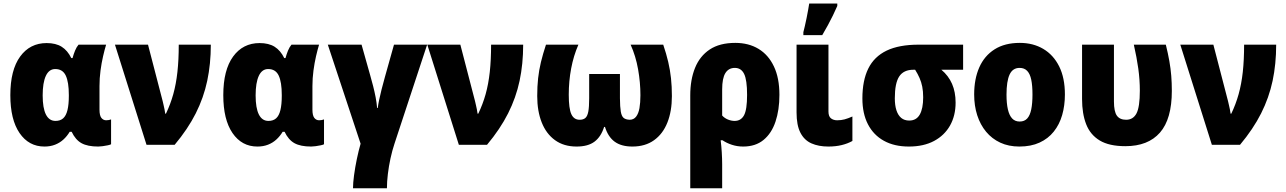

<svg xmlns="http://www.w3.org/2000/svg" viewBox="-20 -800 7104 1061"><path d="M286.6 -131.8Q313 -131.8 329.1 -146.2Q345.2 -160.6 352.8 -191.4Q360.4 -222.2 360.4 -270V-274.9Q360.4 -346.7 343.3 -382.6Q326.2 -418.5 285.2 -418.5Q251 -418.5 233.4 -380.9Q215.8 -343.3 215.8 -272.9Q215.8 -203.1 233.6 -167.5Q251.5 -131.8 286.6 -131.8ZM225.6 9.8Q139.2 9.8 88.1 -64.7Q37.1 -139.2 37.1 -273.9Q37.1 -413.1 91.3 -487.5Q145.5 -562 237.8 -562Q288.6 -562 321 -541.5Q353.5 -521 374 -479H380.9Q386.7 -500.5 394.8 -520.3Q402.8 -540 414.1 -553.2H566.4Q558.1 -525.9 549.6 -489Q541 -452.1 535.4 -409.9Q529.8 -367.7 529.8 -324.2V-194.3Q529.8 -161.6 540.3 -148.4Q550.8 -135.3 566.9 -135.3Q573.7 -135.3 581.5 -136.7Q589.4 -138.2 593.8 -140.1V-2.9Q589.4 0 575.9 2.9Q562.5 5.9 547.6 7.8Q532.7 9.8 522.9 9.8Q463.9 9.8 430.4 -8.8Q397 -27.3 376 -71.8H365.2Q350.6 -47.4 330.6 -29.1Q310.5 -10.7 284.4 -0.5Q258.3 9.8 225.6 9.8Z M615.2 -553.2H797.9L878.9 -241.2Q881.3 -231 884 -219.2Q886.7 -207.5 889.2 -195.6Q891.6 -183.6 893.1 -171.9H897Q921.9 -223.6 937.5 -279.5Q953.1 -335.4 960.4 -402.1Q967.8 -468.8 967.8 -553.2H1145Q1145 -446.8 1125.2 -353.5Q1105.5 -260.3 1061.8 -173.6Q1018.1 -86.9 945.3 0H789.6Z M1463.4 -131.8Q1489.7 -131.8 1505.9 -146.2Q1522 -160.6 1529.5 -191.4Q1537.1 -222.2 1537.1 -270V-274.9Q1537.1 -346.7 1520 -382.6Q1502.9 -418.5 1461.9 -418.5Q1427.7 -418.5 1410.2 -380.9Q1392.6 -343.3 1392.6 -272.9Q1392.6 -203.1 1410.4 -167.5Q1428.2 -131.8 1463.4 -131.8ZM1402.3 9.8Q1315.9 9.8 1264.9 -64.7Q1213.9 -139.2 1213.9 -273.9Q1213.9 -413.1 1268.1 -487.5Q1322.3 -562 1414.6 -562Q1465.3 -562 1497.8 -541.5Q1530.3 -521 1550.8 -479H1557.6Q1563.5 -500.5 1571.5 -520.3Q1579.6 -540 1590.8 -553.2H1743.2Q1734.9 -525.9 1726.3 -489Q1717.8 -452.1 1712.2 -409.9Q1706.5 -367.7 1706.5 -324.2V-194.3Q1706.5 -161.6 1717 -148.4Q1727.5 -135.3 1743.7 -135.3Q1750.5 -135.3 1758.3 -136.7Q1766.1 -138.2 1770.5 -140.1V-2.9Q1766.1 0 1752.7 2.9Q1739.3 5.9 1724.4 7.8Q1709.5 9.8 1699.7 9.8Q1640.6 9.8 1607.2 -8.8Q1573.7 -27.3 1552.7 -71.8H1542Q1527.3 -47.4 1507.3 -29.1Q1487.3 -10.7 1461.2 -0.5Q1435.1 9.8 1402.3 9.8Z M2340.3 -553.2 2160.2 -6.8Q2147.5 31.2 2137.9 75.2Q2128.4 119.1 2123.3 161.9Q2118.2 204.6 2118.2 240.2H1930.7Q1930.7 211.9 1936.5 168.2Q1942.4 124.5 1952.1 77.9Q1961.9 31.2 1972.7 -5.9L1791.5 -553.2H1978L2025.9 -383.3Q2034.2 -354.5 2042 -324Q2049.8 -293.5 2055.7 -262.9Q2061.5 -232.4 2064 -203.1H2067.4Q2069.8 -222.2 2075.2 -248Q2080.6 -273.9 2088.6 -305.7Q2096.7 -337.4 2106.9 -374L2157.2 -553.2Z M2341.3 -553.2H2523.9L2605 -241.2Q2607.4 -231 2610.1 -219.2Q2612.8 -207.5 2615.2 -195.6Q2617.7 -183.6 2619.1 -171.9H2623Q2647.9 -223.6 2663.6 -279.5Q2679.2 -335.4 2686.5 -402.1Q2693.8 -468.8 2693.8 -553.2H2871.1Q2871.1 -446.8 2851.3 -353.5Q2831.5 -260.3 2787.8 -173.6Q2744.1 -86.9 2671.4 0H2515.6Z M3645 -553.2Q3662.1 -502.9 3672.6 -458Q3683.1 -413.1 3688 -367.4Q3692.9 -321.8 3692.9 -269Q3692.9 -185.5 3668 -122.8Q3643.1 -60.1 3594.2 -25.1Q3545.4 9.8 3474.6 9.8Q3413.6 9.8 3377 -16.8Q3340.3 -43.5 3323.2 -98.6H3318.4Q3301.3 -44.4 3265.4 -17.3Q3229.5 9.8 3166.5 9.8Q3095.7 9.8 3047.1 -25.4Q2998.5 -60.5 2973.6 -123.3Q2948.7 -186 2948.7 -269Q2948.7 -322.8 2953.6 -367.4Q2958.5 -412.1 2969.2 -456.8Q2980 -501.5 2997.1 -553.2H3176.3Q3149.4 -491.7 3136.2 -421.4Q3123 -351.1 3123 -276.9Q3123 -200.2 3137.2 -169.2Q3151.4 -138.2 3183.1 -138.2Q3203.1 -138.2 3214.6 -147.9Q3226.1 -157.7 3231 -183.3Q3235.8 -209 3235.8 -256.8V-391.1H3405.8V-256.8Q3406.2 -208.5 3410.6 -183.1Q3415 -157.7 3426.3 -148.4Q3437.5 -139.2 3459 -138.2Q3481.9 -138.2 3495.1 -155.3Q3508.3 -172.4 3513.7 -202.6Q3519 -232.9 3519 -273.9Q3519 -344.2 3506.1 -417.2Q3493.2 -490.2 3464.8 -553.2Z M4287.1 -275.9Q4287.1 -192.4 4265.4 -127.7Q4243.7 -63 4199.2 -26.6Q4154.8 9.8 4086.9 9.8Q4053.7 9.8 4024.2 0Q3994.6 -9.8 3972.7 -24.9H3962.4Q3966.3 5.4 3968.5 41.5Q3970.7 77.6 3970.7 106.9V240.2H3794.4V-272.9Q3794.4 -359.4 3820.8 -424.8Q3847.2 -490.2 3902.1 -526.6Q3957 -563 4043.5 -563Q4117.2 -563 4171.9 -529.8Q4226.6 -496.6 4256.8 -432.6Q4287.1 -368.7 4287.1 -275.9ZM4041 -424.8Q4006.3 -424.8 3988.5 -396.2Q3970.7 -367.7 3970.7 -305.7V-161.6Q3983.9 -147 4002.7 -139.4Q4021.5 -131.8 4039.6 -131.8Q4074.7 -131.8 4091.6 -163.1Q4108.4 -194.3 4108.4 -275.9Q4108.4 -358.4 4092 -391.6Q4075.7 -424.8 4041 -424.8Z M4558.1 -553.2V-184.1Q4558.1 -156.7 4572 -146Q4585.9 -135.3 4606 -135.3Q4628.4 -135.3 4647.2 -140.4Q4666 -145.5 4690.4 -156.2V-21Q4664.1 -6.3 4631.1 1.7Q4598.1 9.8 4557.6 9.8Q4503.4 9.8 4463.9 -7.8Q4424.3 -25.4 4403.1 -66.7Q4381.8 -107.9 4381.8 -178.7V-553.2ZM4419.4 -606V-622.1Q4422.9 -635.3 4427.7 -656.2Q4432.6 -677.2 4437.3 -700.4Q4441.9 -723.6 4445.8 -745.1Q4449.7 -766.6 4451.7 -780.3H4606.9V-767.1Q4595.7 -741.2 4582.8 -714.8Q4569.8 -688.5 4555.4 -661.6Q4541 -634.8 4523.9 -606Z M5260.7 -232.9Q5260.7 -161.1 5230 -106.4Q5199.2 -51.8 5141.6 -21Q5084 9.8 5002.4 9.8Q4921.9 9.8 4864.5 -22Q4807.1 -53.7 4776.4 -113Q4745.6 -172.4 4745.6 -255.9Q4745.6 -355.5 4778.3 -421.4Q4811 -487.3 4879.6 -520.3Q4948.2 -553.2 5056.6 -553.2H5302.2V-414.6H5182.1Q5221.2 -381.8 5241 -336.7Q5260.7 -291.5 5260.7 -232.9ZM4924.8 -256.8Q4924.8 -217.8 4933.8 -190.2Q4942.9 -162.6 4960.4 -148.2Q4978 -133.8 5004.4 -133.8Q5043.9 -133.8 5062.7 -167Q5081.5 -200.2 5081.5 -262.2Q5081.5 -295.4 5076.4 -321Q5071.3 -346.7 5061.5 -368.9Q5051.8 -391.1 5037.1 -414.6H5027.8Q4973.6 -414.6 4949.2 -377.7Q4924.8 -340.8 4924.8 -256.8Z M5864.7 -277.8Q5864.7 -216.8 5849.6 -164.3Q5834.5 -111.8 5803.2 -72.8Q5772 -33.7 5724.6 -12Q5677.2 9.8 5613.3 9.8Q5553.7 9.8 5507.6 -11.7Q5461.4 -33.2 5429.2 -72Q5397 -110.8 5380.1 -163.3Q5363.3 -215.8 5363.3 -277.8Q5363.3 -363.8 5391.6 -427.7Q5419.9 -491.7 5476.1 -527.3Q5532.2 -563 5615.7 -563Q5689 -563 5745.1 -529.8Q5801.3 -496.6 5833 -433.1Q5864.7 -369.6 5864.7 -277.8ZM5542 -276.9Q5542 -228.5 5549.6 -195.6Q5557.1 -162.6 5573 -145.5Q5588.9 -128.4 5614.7 -128.4Q5641.1 -128.4 5656.5 -145.3Q5671.9 -162.1 5678.7 -195.6Q5685.5 -229 5685.5 -277.8Q5685.5 -327.1 5678.7 -359.6Q5671.9 -392.1 5656.2 -408.4Q5640.6 -424.8 5614.3 -424.8Q5576.2 -424.8 5559.1 -388.2Q5542 -351.6 5542 -276.9Z M6198.7 7.8Q6109.4 7.8 6057.1 -23.7Q6004.9 -55.2 5982.2 -113.5Q5959.5 -171.9 5959.5 -252.9V-553.2H6135.7V-239.3Q6135.7 -183.6 6151.9 -160.9Q6168 -138.2 6203.1 -138.2Q6241.7 -138.2 6260.3 -173.3Q6278.8 -208.5 6278.8 -299.3Q6278.8 -358.9 6270.3 -420.7Q6261.7 -482.4 6245.6 -553.2H6422.4Q6434.6 -503.9 6441.9 -462.4Q6449.2 -420.9 6452.4 -381.3Q6455.6 -341.8 6455.6 -297.9Q6455.6 -142.1 6389.9 -67.1Q6324.2 7.8 6198.7 7.8Z M6502.4 -553.2H6685.1L6766.1 -241.2Q6768.6 -231 6771.2 -219.2Q6773.9 -207.5 6776.4 -195.6Q6778.8 -183.6 6780.3 -171.9H6784.2Q6809.1 -223.6 6824.7 -279.5Q6840.3 -335.4 6847.7 -402.1Q6855 -468.8 6855 -553.2H7032.2Q7032.2 -446.8 7012.5 -353.5Q6992.7 -260.3 6949 -173.6Q6905.3 -86.9 6832.5 0H6676.8Z"/></svg>

Font: Open Sans SemiCondensed ExtraBold
Style: Regular
Weight: 800
Width: 4
Designer: Monotype Design Team
Foundry: Monotype Imaging Inc.
Version: Version 3.000